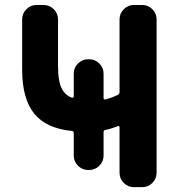

<svg xmlns="http://www.w3.org/2000/svg" viewBox="-20 -775 725 774"><path d="M397.5 -380.9Q397.5 -373 404.3 -374Q428.7 -379.9 455.1 -392.6Q461.9 -396.5 461.9 -404.3V-697.3Q461.9 -720.7 479 -737.8Q496.1 -754.9 519.5 -754.9H553.7Q577.1 -754.9 594.2 -737.8Q611.3 -720.7 611.3 -697.3V-78.1Q611.3 -54.7 594.2 -37.6Q577.1 -20.5 553.7 -20.5H519.5Q496.1 -20.5 479 -37.6Q461.9 -54.7 461.9 -78.1V-261.7Q461.9 -264.6 460 -266.1Q458 -267.6 455.1 -266.6Q431.6 -256.8 404.3 -251Q397.5 -250 397.5 -242.2V-147.5Q397.5 -124 380.4 -106.9Q363.3 -89.8 339.8 -89.8H335Q311.5 -89.8 294.4 -106.9Q277.3 -124 277.3 -147.5V-238.3Q277.3 -246.1 270.5 -247.1Q168 -256.8 119.1 -315.4Q69.3 -376 69.3 -494.1V-697.3Q69.3 -720.7 86.4 -737.8Q103.5 -754.9 127 -754.9H156.2Q179.7 -754.9 196.8 -737.8Q213.9 -720.7 213.9 -697.3V-510.7Q213.9 -446.3 229.5 -417Q243.2 -390.6 270.5 -380.9Q272.5 -379.9 274.9 -381.8Q277.3 -383.8 277.3 -386.7V-478.5Q277.3 -502 294.4 -519Q311.5 -536.1 335 -536.1H339.8Q363.3 -536.1 380.4 -519Q397.5 -502 397.5 -478.5Z"/></svg>

Font: Gen Jyuu Gothic P Bold
Style: Bold
Weight: 700
Designer: [Source Han Sans]
Ryoko NISHIZUKA  (kana & ideographs); Paul D. Hunt (Latin, Greek & Cyrillic); Wenlong ZHANG  (bopomofo
Version: Version 1.002.20150607